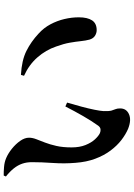

<svg xmlns="http://www.w3.org/2000/svg" viewBox="137 -874 725 1040"><g transform="rotate(-90 500.0 -353.5)"><path d="M322.8 -22.6Q292.3 -35.6 261.8 -59.1Q231.3 -82.6 205 -117.7Q178.6 -152.8 160.8 -200.3Q142.9 -247.7 138.5 -307.7Q133.4 -367 137.7 -429.5Q142.1 -491.9 142.1 -543.5Q142.1 -572.7 133.8 -596.4Q125.6 -620.1 108.4 -641.7Q91.1 -663.4 64.5 -684.5L69.7 -696.4Q89.6 -696.8 115.9 -694.6Q142.3 -692.5 164.2 -683.1Q189.4 -672.4 214.9 -652Q240.3 -631.5 257.5 -607.1Q274.6 -582.8 274.6 -559.2Q274.6 -541 266.6 -520.1Q258.6 -499.2 248.3 -472.8Q238.1 -446.3 230.1 -411.2Q222.1 -376.1 222.1 -328.7Q222.1 -285.4 234.8 -253.6Q247.6 -221.7 265.9 -202Q284.2 -182.3 299.9 -175.1Q310.9 -170.6 321.1 -172.1Q331.3 -173.6 339.5 -184.3Q364.7 -219.3 391.5 -265.8Q418.3 -312.3 443.8 -362.4L464.8 -353.1Q453.5 -315.1 443.1 -276.1Q432.6 -237 426.2 -205.3Q419.8 -173.7 418.7 -155.7Q417.8 -125.8 421.6 -112.4Q425.5 -98.9 429.3 -90.5Q433.2 -82 433.2 -65.7Q433.2 -31.8 401.8 -17.8Q370.4 -3.9 322.8 -22.6ZM857.4 -192.8Q841.5 -192.8 827 -201.8Q812.5 -210.8 806.1 -231.1Q800.4 -252.4 797.7 -278.7Q795 -305 789.3 -338Q783.6 -371.1 768.4 -412.9Q749.6 -468.2 709.7 -513.8Q669.9 -559.4 610 -586.3L614.9 -603.1Q693.8 -598.8 744.2 -573.6Q794.6 -548.5 838.5 -507.5Q869.4 -479.7 888.8 -443.3Q908.2 -406.9 917.4 -367.6Q926.7 -328.3 926.7 -289.7Q926.7 -242.9 910.2 -217.8Q893.7 -192.8 857.4 -192.8Z"/></g></svg>

Font: Noto Serif HK ExtraLight
Style: Regular
Weight: 200
Designer: Ryoko NISHIZUKA 西塚涼子 (kana & ideographs); Frank Grießhammer (Latin, Greek & Cyrillic); Wenlong ZHANG 张文龙 (bopomofo); San
Foundry: Adobe
Version: Version 2.002-H1;hotconv 1.1.0;makeotfexe 2.6.0